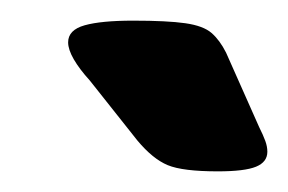

<svg xmlns="http://www.w3.org/2000/svg" viewBox="-20 -738 279 186"><path d="M191 -572Q157 -572 142.5 -578Q128 -584 113 -602L67 -660Q57 -671 51.5 -680.5Q46 -690 46 -697Q46 -709 62 -713.5Q78 -718 109 -718Q142 -718 159.5 -715.5Q177 -713 185 -706Q193 -699 199 -687L231 -615Q235 -607 237 -601.5Q239 -596 239 -591Q239 -581 228 -576.5Q217 -572 191 -572Z"/></svg>

Font: Asap ExtraBold
Style: Italic
Weight: 800
Italic angle: -6°
Designer: Pablo Cosgaya
Foundry: Omnibus-Type
Version: Version 3.001; ttfautohint (v1.8.4.7-5d5b)